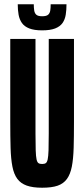

<svg xmlns="http://www.w3.org/2000/svg" viewBox="-20 -870 394 898"><path d="M177 8Q133 8 105 -2Q77 -12 61 -33.5Q45 -55 38 -91Q31 -127 29.5 -178.5Q28 -230 28 -301V-688H146V-246Q146 -196 147 -167Q148 -138 151 -124.5Q154 -111 160 -107Q166 -103 177 -103Q188 -103 194 -107Q200 -111 203 -124.5Q206 -138 207 -167Q208 -196 208 -246V-688H326V-301Q326 -230 324.5 -178.5Q323 -127 316 -91Q309 -55 293 -33Q277 -11 249.5 -1.5Q222 8 177 8ZM177 -728Q140 -728 117 -737Q94 -746 82.5 -762.5Q71 -779 67 -801Q63 -823 63 -850H138Q138 -834 140 -821Q142 -808 150 -801Q158 -794 177 -794Q197 -794 205 -801Q213 -808 215 -820.5Q217 -833 217 -850H291Q291 -824 287.5 -801.5Q284 -779 272.5 -762.5Q261 -746 238 -737Q215 -728 177 -728Z"/></svg>

Font: Saira UltraCondensed ExtraBold
Style: Regular
Weight: 800
Width: 1
Designer: Hector Gatti with collaboration of the Omnibus-Type team
Foundry: Omnibus-Type
Version: Version 1.101